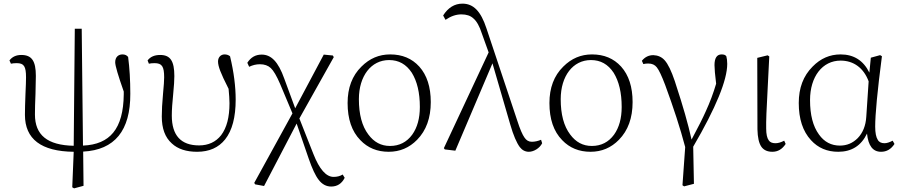

<svg xmlns="http://www.w3.org/2000/svg" viewBox="-20 -820 4960 1055"><path d="M439 201 437 13C610 4 697 -102 696 -305C696 -379 692 -446 684 -507C677 -516 667 -521 653 -521C630 -521 613 -506 613 -478C613 -459 629 -405 660 -317V-301C659 -207 640 -137 602 -91C566 -47 511 -23 436 -20L429 -662H391L385 -19C240 -22 172 -78 172 -191C172 -220 173 -258 175 -304C176 -346 177 -379 177 -403C177 -486 154 -518 97 -518C69 -518 47 -508 32 -488L40 -470C49 -472 60 -473 72 -473C112 -473 123 -455 123 -395C123 -376 122 -346 120 -305C118 -255 117 -216 117 -189C117 -56 206 12 385 14L377 209L387 215Z M1063 14C1130 14 1181 -9 1217 -54C1256 -103 1275 -176 1275 -273C1275 -344 1265 -424 1244 -511C1235 -518 1225 -521 1214 -521C1193 -521 1178 -505 1178 -482C1178 -469 1182 -452 1190 -431C1198 -410 1213 -377 1236 -332C1239 -300 1241 -274 1241 -253C1241 -176 1226 -118 1195 -77C1166 -40 1125 -21 1074 -21C974 -21 924 -76 924 -185C924 -217 927 -258 932 -307C936 -348 938 -379 938 -402C938 -485 916 -518 860 -518C829 -518 806 -508 791 -488L798 -470C807 -472 818 -473 829 -473C870 -473 882 -455 882 -395C882 -377 880 -348 876 -307C871 -254 869 -212 869 -180C869 -114 887 -65 924 -32C957 -1 1004 14 1063 14Z M1800 205C1833 205 1858 189 1874 157L1863 139C1848 148 1832 152 1813 152C1772 152 1735 110 1702 26L1625 -169L1814 -506L1809 -515L1759 -520L1602 -225L1542 -388C1509 -481 1470 -520 1418 -520C1384 -520 1358 -505 1339 -475L1349 -453C1368 -462 1387 -467 1408 -467C1433 -467 1453 -460 1468 -446C1483 -432 1500 -403 1519 -359L1587 -197L1377 185L1382 193L1431 202L1610 -141L1676 51C1695 106 1713 145 1731 168C1750 193 1773 205 1800 205Z M2116 14C2177 14 2229 -8 2272 -52C2322 -103 2347 -172 2347 -259C2347 -342 2326 -407 2284 -454C2243 -499 2190 -521 2124 -521C2063 -521 2011 -499 1966 -454C1915 -404 1890 -337 1890 -254C1890 -166 1913 -98 1960 -50C2001 -7 2053 14 2116 14ZM2123 -18C2074 -18 2035 -39 2004 -81C1969 -127 1952 -192 1952 -275C1952 -402 2019 -490 2118 -490C2171 -490 2212 -467 2243 -420C2272 -373 2287 -311 2287 -232C2287 -170 2273 -119 2245 -80C2215 -39 2174 -18 2123 -18Z M2886 14C2913 14 2946 -6 2959 -33L2953 -52C2936 -45 2919 -41 2902 -41C2885 -41 2872 -49 2862 -64C2851 -79 2837 -111 2822 -158L2653 -664C2622 -759 2581 -800 2521 -800C2478 -800 2442 -778 2415 -735L2428 -711C2457 -731 2486 -741 2515 -741C2543 -741 2565 -734 2581 -719C2599 -704 2615 -676 2628 -635L2665 -532L2419 -6L2424 1L2482 8L2686 -472L2784 -135C2801 -76 2819 -35 2836 -12C2849 5 2866 14 2886 14Z M3225 14C3286 14 3338 -8 3381 -52C3431 -103 3456 -172 3456 -259C3456 -342 3435 -407 3393 -454C3352 -499 3299 -521 3233 -521C3172 -521 3120 -499 3075 -454C3024 -404 2999 -337 2999 -254C2999 -166 3022 -98 3069 -50C3110 -7 3162 14 3225 14ZM3232 -18C3183 -18 3144 -39 3113 -81C3078 -127 3061 -192 3061 -275C3061 -402 3128 -490 3227 -490C3280 -490 3321 -467 3352 -420C3381 -373 3396 -311 3396 -232C3396 -170 3382 -119 3354 -80C3324 -39 3283 -18 3232 -18Z M3793 190 3789 -14C3914 -228 3976 -380 3976 -469C3976 -486 3974 -500 3971 -511C3966 -518 3958 -521 3945 -521C3919 -521 3906 -501 3906 -462C3906 -443 3909 -409 3915 -360C3900 -309 3881 -258 3858 -208C3843 -174 3817 -122 3780 -53C3761 -139 3732 -240 3694 -355C3691 -364 3689 -370 3688 -374C3669 -430 3651 -468 3632 -489C3616 -507 3595 -516 3570 -517C3545 -517 3524 -507 3507 -486L3515 -468C3523 -470 3532 -471 3542 -471C3563 -471 3578 -464 3589 -450C3601 -435 3616 -403 3635 -353C3681 -228 3718 -115 3745 -12L3730 198L3739 204Z M4224 14C4254 14 4278 0 4297 -29L4289 -47C4272 -38 4256 -33 4241 -33C4224 -33 4211 -38 4204 -49C4195 -61 4190 -83 4190 -114C4189 -151 4192 -224 4198 -331C4202 -402 4205 -461 4207 -510L4198 -516L4141 -502L4142 -109C4143 -65 4150 -33 4164 -13C4177 5 4197 14 4224 14Z M4586 14C4659 14 4712 -19 4744 -86C4751 -19 4776 14 4821 14C4852 14 4876 0 4895 -29L4885 -47C4868 -38 4853 -33 4840 -33C4823 -33 4810 -39 4803 -52C4794 -66 4789 -90 4789 -124C4789 -191 4801 -320 4826 -511L4816 -517L4765 -503L4757 -421C4724 -488 4671 -521 4599 -521C4540 -521 4489 -499 4445 -454C4394 -403 4369 -337 4369 -254C4369 -167 4391 -99 4436 -50C4475 -7 4525 14 4586 14ZM4595 -20C4548 -20 4509 -40 4480 -81C4447 -126 4431 -189 4431 -270C4431 -399 4499 -487 4599 -487C4671 -487 4726 -446 4753 -373L4740 -178C4737 -129 4721 -90 4693 -61C4666 -34 4634 -20 4595 -20Z"/></svg>

Font: AllPunType ExtraLight
Style: Regular
Weight: 280
Version: 1.0